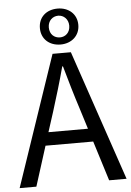

<svg xmlns="http://www.w3.org/2000/svg" viewBox="-63 -1029 734 1075"><g transform="rotate(-5 303.5 -491.5)"><path d="M302 -943C332 -943 359 -919 359 -882C359 -843 332 -821 302 -821C270 -821 244 -843 244 -882C244 -919 270 -943 302 -943ZM302 -781C363 -781 410 -821 410 -882C410 -944 363 -983 302 -983C239 -983 194 -944 194 -882C194 -821 239 -781 302 -781ZM191 -298 227 -410C253 -493 277 -572 300 -658H304C328 -573 351 -493 378 -410L413 -298ZM506 0H604L355 -733H252L3 0H97L168 -224H436Z"/></g></svg>

Font: Noto Sans T Chinese Regular
Style: Regular
Weight: 400
Designer: Ryoko NISHIZUKA (kana & ideographs); Paul D. Hunt (Latin, Greek & Cyrillic); Wenlong ZHANG (bopomofo); Sandoll Communica
Foundry: Adobe Systems Incorporated
Version: Version 1.000;PS 1;hotconv 1.0.78;makeotf.lib2.5.61930